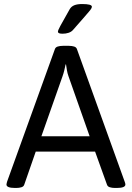

<svg xmlns="http://www.w3.org/2000/svg" viewBox="-20 -929 653 951"><path d="M321 -702Q336 -702 347 -698.5Q358 -695 361 -686L598 -28Q601 -20 601 -15Q601 2 558 2H550Q535 2 524 -1.5Q513 -5 510 -14L451 -178H157L100 -14Q97 -5 86 -1.5Q75 2 60 2H55Q12 2 12 -15Q12 -18 13 -21Q14 -24 15 -29L252 -686Q255 -695 266 -698.5Q277 -702 292 -702ZM307 -610H305Q302 -596 298.5 -581Q295 -566 290 -552L185 -254H424L319 -552Q314 -566 311.5 -581Q309 -596 307 -610ZM387 -909Q435 -909 435 -896Q435 -892 432 -886.5Q429 -881 419.5 -870Q410 -859 391.5 -837.5Q373 -816 341 -780Q333 -771 319.5 -766.5Q306 -762 290 -762Q278 -762 272.5 -764.5Q267 -767 267 -772Q267 -779 279 -801Q291 -823 325 -883Q333 -897 348 -903Q363 -909 387 -909Z"/></svg>

Font: Asap VF Beta
Style: Regular
Weight: 400
Designer: Pablo Cosgaya
Foundry: Pablo Cosgaya
Version: Version 1.007